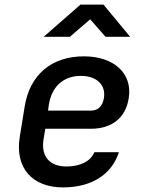

<svg xmlns="http://www.w3.org/2000/svg" viewBox="-20 -805 640 835"><path d="M170 -645H284L372 -721L439 -645H546L430 -785H330ZM254 10C378 10 466 -46 497 -143H390C375 -104 329 -81 269 -81C195 -81 156 -126 170 -203L177 -245H375C466 -245 527 -292 540 -379C557 -486 475 -560 345 -560C204 -560 109 -480 87 -340L66 -210C44 -75 120 10 254 10ZM189 -324 192 -347C204 -428 255 -475 332 -475C400 -475 441 -436 432 -379C425 -339 404 -324 375 -324Z"/></svg>

Font: JetBrains Mono SemiBold
Style: Italic
Weight: 472
Italic angle: -9°
Monospace: yes
Designer: Philipp Nurullin, Konstantin Bulenkov
Foundry: JetBrains
Version: Version 2.305